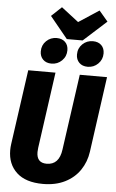

<svg xmlns="http://www.w3.org/2000/svg" viewBox="-70 -1158 739 1221"><g transform="rotate(5 299.5 -547.0)"><path d="M532 -213Q523 -147 487.5 -94.5Q452 -42 392 -12Q332 18 252 18Q141 18 83.5 -35.5Q26 -89 26 -178Q26 -197 29 -218L96 -694H270L202 -208Q200 -188 200 -181Q200 -112 264 -112Q344 -112 357 -211L425 -694H599ZM571 -1046 424 -913H323L210 -1051L275 -1112L385 -1027L515 -1112ZM165 -821Q165 -861 192.5 -887.5Q220 -914 259 -914Q293 -914 313 -894.5Q333 -875 333 -842Q333 -803 305.5 -776Q278 -749 239 -749Q205 -749 185 -769Q165 -789 165 -821ZM396 -821Q396 -861 423.5 -887.5Q451 -914 490 -914Q524 -914 544 -894.5Q564 -875 564 -842Q564 -803 536.5 -776Q509 -749 470 -749Q436 -749 416 -769Q396 -789 396 -821Z"/></g></svg>

Font: Fira Sans Condensed ExtraBold
Style: Italic
Weight: 800
Width: 3
Italic angle: -8°
Designer: bBox Type GmbH & Carrois Corporate GbR & Edenspiekermann AG
Foundry: bBox Type GmbH & Carrois Corporate GbR & Edenspiekermann AG
Version: Version 4.301